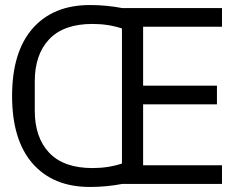

<svg xmlns="http://www.w3.org/2000/svg" viewBox="-20 -730 940 762"><path d="M337 12Q191 12 109.5 -81Q28 -174 28 -349Q28 -524 109.5 -617Q191 -710 337 -710Q402 -710 465 -698H861V-624H548V-390H841V-316H548V-74H861V0H465Q402 12 337 12ZM464 -81V-617Q410 -635 347 -635Q233 -635 175.5 -574.5Q118 -514 118 -407V-291Q118 -184 175.5 -123.5Q233 -63 347 -63Q410 -63 464 -81Z"/></svg>

Font: iA Writer Quattro V
Style: Regular
Weight: 400
Designer: Mike Abbink, Paul van der Laan, Pieter van Rosmalen, Oliver Reichenstein
Foundry: Information Architects Inc.
Version: Version 2.000